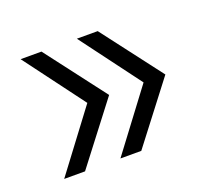

<svg xmlns="http://www.w3.org/2000/svg" viewBox="-76 -549 629 571"><g transform="rotate(-20 238.5 -263.5)"><path d="M38 -74 180 -263 38 -453H104L249 -263L104 -74ZM216 -74 358 -263 216 -453H282L427 -263L282 -74Z"/></g></svg>

Font: Idrija
Style: Regular
Weight: 400
Designer: Julieta Ulanovsky
Foundry: Julieta Ulanovsky
Version: Version 7.200